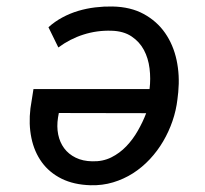

<svg xmlns="http://www.w3.org/2000/svg" viewBox="-20 -558 627 588"><path d="M324.2 -538.1Q379.9 -537.1 420.2 -515.1Q460.4 -493.2 485.6 -457Q510.7 -420.9 520.8 -374Q530.8 -327.1 525.9 -275.9L523.4 -253.9Q519.5 -220.2 508.3 -187.5Q497.1 -154.8 479.7 -125.2Q462.4 -95.7 439 -70.6Q415.5 -45.4 387.2 -27.3Q358.9 -9.3 326.2 0.5Q293.5 10.3 257.3 9.3Q206.1 7.8 168.7 -10.7Q131.3 -29.3 108.2 -61Q85 -92.8 76.2 -135.3Q67.4 -177.7 73.2 -226.1L82.5 -285.2H438Q441.9 -316.9 438 -348.4Q434.1 -379.9 420.7 -405Q407.2 -430.2 382.8 -446.5Q358.4 -462.9 321.3 -463.9Q276.9 -465.3 235.6 -452.1Q194.3 -439 158.7 -412.6L128.4 -474.6Q147.9 -492.2 171.1 -504.6Q194.3 -517.1 219.7 -524.7Q245.1 -532.2 271.7 -535.4Q298.3 -538.6 324.2 -538.1ZM262.2 -64Q294.4 -63 320.6 -75.9Q346.7 -88.9 366.9 -110.1Q387.2 -131.3 402.3 -158Q417.5 -184.6 427.7 -211.4L160.2 -211.9L157.7 -198.2Q153.3 -170.4 158.2 -146.2Q163.1 -122.1 176.5 -104Q189.9 -85.9 211.7 -75.2Q233.4 -64.5 262.2 -64Z"/></svg>

Font: Roboto Mono
Style: Italic
Weight: 400
Designer: Google
Version: Version 2.000985; 2015; ttfautohint (v1.3)